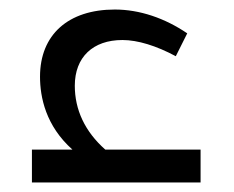

<svg xmlns="http://www.w3.org/2000/svg" viewBox="-20 -383 491 403"><path d="M201 -69C158 -107 137 -153 137 -203C137 -263 175 -299 237 -299C269 -299 308 -287 349 -265L373 -313C326 -345 273 -363 221 -363C123 -363 64 -310 64 -222C64 -179 76 -119 132 -69H47V0H401V-69Z"/></svg>

Font: Juman Normal
Style: Regular
Weight: 300
Designer: Bandar Raffah (Arabic) Julieta Ulanovsky (Latin)
Foundry: Caramella
Version: Version 5.022;PS 005.022;hotconv 1.0.88;makeotf.lib2.5.64775